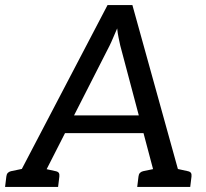

<svg xmlns="http://www.w3.org/2000/svg" viewBox="-38 -737 814 757"><path d="M11 0 386 -717H484L683 0H608Q595 0 587.5 -6.5Q580 -13 578 -23L436 -558Q433 -572 429.5 -588.5Q426 -605 424 -625Q415 -605 408 -588Q401 -571 394 -557L122 -23Q118 -14 108.5 -7Q99 0 86 0ZM85 0 92 -62H145L138 0ZM200 -212 235 -282H530L549 -212ZM559 0 566 -62H619L612 0ZM-18 0 -13 -41Q-12 -50 -7.5 -55Q-3 -60 5 -62L82 -78L84 0ZM89 0 109 -78 182 -62Q191 -60 194 -55Q197 -50 196 -41L191 0ZM503 0 508 -41Q509 -50 513.5 -55Q518 -60 526 -62L603 -78L605 0ZM610 0 630 -78 703 -62Q712 -60 715 -55Q718 -50 717 -41L712 0Z"/></svg>

Font: Aleo
Style: Italic
Weight: 400
Italic angle: -7°
Designer: Alessio Laiso
Foundry: Alessio Laiso
Version: Version 2.001;gftools[0.9.29]